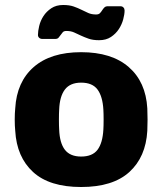

<svg xmlns="http://www.w3.org/2000/svg" viewBox="-20 -739 651 769"><path d="M305 10Q178 10 112.5 -50Q47 -110 41 -215Q39 -235 39 -260Q39 -285 41 -305Q47 -411 115 -470.5Q183 -530 305 -530Q427 -530 495.5 -470.5Q564 -411 570 -305Q571 -285 571 -260Q571 -235 570 -215Q564 -110 498 -50Q432 10 305 10ZM305 -112Q350 -112 370.5 -139Q391 -166 394 -220Q395 -235 395 -260Q395 -285 394 -300Q391 -353 370.5 -380.5Q350 -408 305 -408Q261 -408 240 -380.5Q219 -353 217 -300Q216 -285 216 -260Q216 -235 217 -220Q219 -166 240 -139Q261 -112 305 -112ZM377 -578Q352 -578 335 -584Q318 -590 304 -596.5Q290 -603 277 -609Q264 -615 246 -615Q236 -615 231.5 -610Q227 -605 223 -599Q219 -593 214.5 -588Q210 -583 201 -583H150Q142 -583 137 -587.5Q132 -592 132 -599Q132 -614 137 -635Q142 -656 154 -674.5Q166 -693 185.5 -706Q205 -719 233 -719Q258 -719 275 -713Q292 -707 306 -700Q320 -693 333.5 -687Q347 -681 365 -681Q375 -681 380 -686Q385 -691 389 -697.5Q393 -704 398 -709Q403 -714 412 -714H462Q470 -714 474.5 -709Q479 -704 479 -697Q479 -682 473.5 -661.5Q468 -641 456 -622.5Q444 -604 424.5 -591Q405 -578 377 -578Z"/></svg>

Font: Fz Rubik
Style: Bold
Weight: 700
Designer: Hubert and Fischer
Foundry: Hubert and Fischer
Version: Vit hóa bi FontZin.com